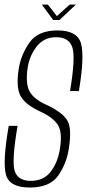

<svg xmlns="http://www.w3.org/2000/svg" viewBox="-20 -812 379 836"><path d="M211.5 -725H239L310.5 -792H283.5L227.5 -742L188.5 -792H162ZM110 4.5Q197.5 4.5 233.8 -48Q270 -100.5 279.5 -164Q294 -253 272.8 -288Q251.5 -323 183.5 -355Q128.5 -379 109.2 -413.2Q90 -447.5 100.5 -517.5Q108 -568.5 139.5 -609.2Q171 -650 225 -650Q280 -650 294.8 -606.2Q309.5 -562.5 285 -415.5H323.5Q348.5 -564 333 -621.8Q317.5 -679.5 230 -679.5Q145 -679.5 108 -626.2Q71 -573 61.5 -512.5Q49 -432.5 69.5 -394.2Q90 -356 157 -325.5Q212 -300 232.5 -267.2Q253 -234.5 240 -158.5Q230.5 -103 200.2 -63.8Q170 -24.5 114 -24.5Q58.5 -24.5 44.2 -67Q30 -109.5 56.5 -264H18Q-9.5 -106.5 6 -51Q21.5 4.5 110 4.5Z"/></svg>

Font: Anybody Condensed ExtraLight
Style: Italic
Weight: 250
Width: 3
Italic angle: -10°
Version: Version 1.113;gftools[0.9.25]